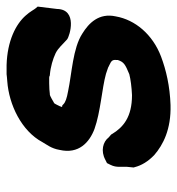

<svg xmlns="http://www.w3.org/2000/svg" viewBox="2 -530 525 568"><g transform="rotate(-90 264.0 -246.5)"><path d="M52 -113 53 -110C58 -90 70 -70 89 -52C119 -26 165 -2 237 -4C293 -6 340 -17 380 -32C446 -57 489 -109 499 -166C510 -216 479 -246 448 -265C405 -293 330 -296 278 -307C256 -311 245 -315 239 -321L236 -324L231 -325L233 -331C235 -335 239 -344 242 -348C250 -353 265 -361 267 -361H268H269C277 -362 288 -363 301 -363H317C317 -363 320 -363 323 -362L324 -361H326C350 -359 373 -352 390 -344C406 -336 415 -324 431 -310C441 -302 520 -278 521 -340L528 -397L523 -403C520 -406 513 -420 502 -432C476 -462 426 -487 355 -489H330H328C323 -488 317 -488 307 -487C238 -482 160 -445 127 -383C121 -372 108 -357 104 -332C91 -276 126 -244 166 -229C216 -211 286 -207 329 -195C340 -191 348 -189 351 -187L352 -186H353C370 -178 371 -176 370 -160C364 -142 357 -138 328 -126C313 -122 289 -119 266 -118C201 -118 171 -144 151 -177L150 -179L148 -181C146 -182 145 -184 141 -187C128 -204 101 -211 75 -197L65 -192L60 -182C55 -172 54 -164 54 -155V-133Z"/></g></svg>

Font: SolarCharger
Style: 1052
Weight: 1000
Designer: Mew Too
Foundry: Cannot Into Space Fonts/KineticPlasma Fonts
Version: Version 1.100